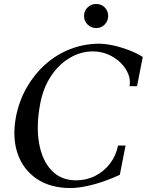

<svg xmlns="http://www.w3.org/2000/svg" viewBox="-20 -936 742 971"><path d="M336 15Q235 15 166 -31.5Q97 -78 69 -159.5Q41 -241 61 -347Q77 -427 115.5 -494Q154 -561 209.5 -610.5Q265 -660 333.5 -687Q402 -714 478 -715Q512 -715 551.5 -706.5Q591 -698 630.5 -683Q670 -668 702 -648L673 -500H635Q641 -531 628.5 -562Q616 -593 589.5 -619Q563 -645 527 -660.5Q491 -676 450 -676Q387 -676 331.5 -642.5Q276 -609 237.5 -550.5Q199 -492 184 -415Q162 -301 177.5 -212.5Q193 -124 241 -74Q289 -24 364 -24Q417 -24 461.5 -46.5Q506 -69 536.5 -109Q567 -149 577 -200H615L586 -52Q546 -33 500.5 -17.5Q455 -2 412 6.5Q369 15 336 15ZM467 -794Q441 -794 423 -812Q405 -830 405 -855Q405 -881 423 -898.5Q441 -916 467 -916Q492 -916 509.5 -898.5Q527 -881 527 -855Q527 -830 509.5 -812Q492 -794 467 -794Z"/></svg>

Font: Wittgenstein-Italic Regular
Style: Italic
Weight: 400
Italic angle: -11°
Designer: Jörg Drees
Foundry: Jörg Drees
Version: Version 1.000; ttfautohint (v1.8.4.7-5d5b)